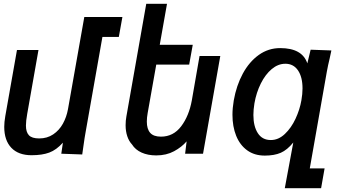

<svg xmlns="http://www.w3.org/2000/svg" viewBox="-20 -815 1840 1018"><path d="M2.5 -142.5Q2.5 -167.5 8 -199L70 -550H184L124 -209.5Q117.5 -173 117.5 -149Q117.5 -115 133.2 -98Q149 -81 188 -81Q230 -81 262 -102.5Q294 -124 313.5 -159.2Q333 -194.5 340.5 -236.5L427 -725H629L610 -619H523L434 -115Q429 -88.5 422.5 -41.5L416 4L305 0L313.5 -58.5Q279 -20 241.2 -6Q203.5 8 147.5 8Q77.5 8 40 -31.5Q2.5 -71 2.5 -142.5Z M680 -49Q663.5 -66.5 654.8 -92.8Q646 -119 646 -151Q646 -175.5 650 -197L755.5 -795H865.5L827 -577.5H1002L983 -472.5H808.5L763 -216Q758.5 -191.5 758.5 -170.5Q758.5 -131 776.2 -110.8Q794 -90.5 833.5 -90.5Q899 -90.5 940.5 -145.2Q982 -200 997 -282.5L1038 -518H1148L1056.5 0H961.5L969.5 -65.5Q944 -35.5 903 -13.2Q862 9 808.5 9Q764 9 730.8 -6Q697.5 -21 680 -49Z M1384 10Q1329 10 1290.5 -18Q1252 -46 1232.2 -95Q1212.5 -144 1212.5 -206.5Q1212.5 -242 1219.5 -283Q1233.5 -362 1267.5 -424.8Q1301.5 -487.5 1352.2 -523.8Q1403 -560 1465.5 -560Q1582.5 -560 1609.5 -479L1627 -551.5L1737 -547.5L1728 -505.5Q1719 -469 1713 -435.5L1622.5 78H1701L1682.5 183H1490L1535 -59.5Q1503 -20 1468.8 -5Q1434.5 10 1384 10ZM1578 -283Q1584 -317 1584 -346Q1584 -406.5 1560 -441.8Q1536 -477 1493 -477Q1454.5 -477 1420.8 -448.8Q1387 -420.5 1363 -372.5Q1339 -324.5 1329 -267Q1323.5 -233 1323.5 -205.5Q1323.5 -145.5 1347 -109Q1370.5 -72.5 1416 -72.5Q1456.5 -72.5 1490.5 -104.8Q1524.5 -137 1547 -185.5Q1569.5 -234 1578 -283Z"/></svg>

Font: JuliaMono SemiBoldItalic
Style: Regular
Weight: 600
Italic angle: -9°
Monospace: yes
Designer: cormullion
Foundry: corm
Version: Version 0.049; ttfautohint (v1.8.4)